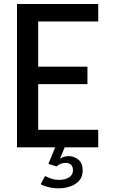

<svg xmlns="http://www.w3.org/2000/svg" viewBox="-20 -758 593 988"><path d="M485.5 -90V0H67.5V-737.5H485.5V-647.5H176.5V-415H430V-325H176.5V-90ZM335 45.5Q360.5 45.5 383 63.2Q405.5 81 405.5 120Q405.5 151 387.8 171.2Q370 191.5 341.8 201.2Q313.5 211 282 211Q252.5 211 226 204Q199.5 197 189.5 190L212 147.5Q219.5 152.5 240 160Q260.5 167.5 286 167.5Q315 167.5 335.2 154.8Q355.5 142 355.5 118Q355.5 98.5 344.8 89.2Q334 80 317.5 80Q305 80 292 85Q279 90 272.5 98.5L229 85.5L264 0H313L289 58.5Q308.5 45.5 335 45.5Z"/></svg>

Font: Epilogue Medium
Style: Regular
Weight: 500
Designer: Tyler Finck
Foundry: Etcetera Type Co
Version: Version 2.111; ttfautohint (v1.8.3)